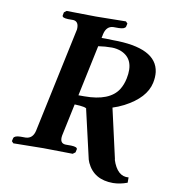

<svg xmlns="http://www.w3.org/2000/svg" viewBox="-84 -718 782 891"><g transform="rotate(10 307.5 -272.5)"><path d="M486.8 -386.2Q506.3 -479 439.5 -507.3Q418.9 -515.6 395.5 -516.1Q361.3 -516.1 330.6 -511.2L279.8 -271H307.6Q426.3 -271 466.3 -333.5Q480.5 -356.4 486.8 -386.2ZM611.3 -388.2Q595.7 -314.9 497.6 -263.7Q470.7 -250 445.3 -242.2Q488.3 -50.8 498.5 -6.8H497.6Q522 69.3 575.2 64V88.9Q541.5 101.6 508.3 102.1Q418 102.1 384.3 29.3Q380.9 22 378.9 15.1L325.7 -215.8L326.7 -214.8Q325.7 -224.1 272 -226.1Q270.5 -226.1 270 -226.1L237.8 -74.2Q231.4 -36.1 261.2 -35.2H287.6Q316.9 -34.2 315.9 -22.9L312.5 -7.8L300.8 1Q299.8 1 162.1 -1L21 1L12.7 -7.8L16.1 -22.9Q20.5 -34.7 48.3 -35.2H73.2Q106 -37.1 114.7 -74.2L220.2 -570.8Q223.1 -608.4 195.8 -610.8H170.9Q142.6 -611.8 143.6 -623L146.5 -638.2L157.7 -647Q158.7 -647 295.9 -645L437.5 -647L445.8 -638.2L442.4 -623Q438 -611.3 409.7 -610.8H383.8Q352.1 -608.9 343.3 -570.8L339.4 -551.8Q346.2 -551.8 361.3 -551.8Q381.3 -551.3 392.1 -550.8Q599.6 -550.8 614.3 -439.5Q617.2 -415.5 611.3 -388.2Z"/></g></svg>

Font: Linux Libertine Slanted O
Style: Bold Slanted
Weight: 700
Designer: Philipp H. Poll
Foundry: Philipp H. Poll
Version: Version 5.0.0